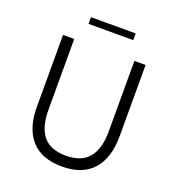

<svg xmlns="http://www.w3.org/2000/svg" viewBox="-150 -954 983 1079"><g transform="rotate(20 342.0 -414.5)"><path d="M208.5 -797.4V-837.4H476.1V-797.4ZM341.3 7.3Q219.2 7.3 157.2 -62.3Q95.2 -131.8 95.2 -258.8V-689.9H162.1V-266.1Q162.1 -163.1 205.3 -110.4Q248.5 -57.6 341.3 -57.6Q434.6 -57.6 478.3 -111.1Q522 -164.6 522 -268.6V-689.9H588.9V-264.2Q588.9 -134.3 526.4 -63.5Q463.9 7.3 341.3 7.3Z"/></g></svg>

Font: HK Grotesk Legacy
Style: Regular
Weight: 400
Designer: Alfredo Marco Pradil
Foundry: Hanken Design Co.
Version: Version 2.022;PS 002.022;hotconv 1.0.88;makeotf.lib2.5.64775